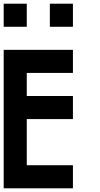

<svg xmlns="http://www.w3.org/2000/svg" viewBox="-20 -1020 540 1040"><path d="M0 0V-750H375V-625H125V-500H375V-375H125V-125H375V0ZM0 -875V-1000H125V-875ZM250 -875V-1000H375V-875Z"/></svg>

Font: GalmuriMono7 Regular
Style: Regular
Weight: 400
Designer: Lee Minseo (quiple)
Version: Version 2.399;hotconv 1.1.1;makeotfexe 2.6.0 DEVELOPMENT